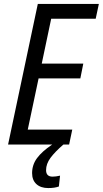

<svg xmlns="http://www.w3.org/2000/svg" viewBox="-20 -734 522 975"><path d="M172 -714H482L466 -639H240L192 -411H403L388 -336H176L121 -76H347L331 0H21ZM143 145Q143 103 168 69Q193 35 245 0H302Q259 37 236.5 67.5Q214 98 214 130Q214 163 247 163Q263 163 285 158L279 213Q258 221 225 221Q187 221 165 201Q143 181 143 145Z"/></svg>

Font: Noto Sans UI Narrow
Style: Italic
Weight: 400
Width: 4
Italic angle: -12°
Designer: Monotype Design Team
Foundry: Monotype Imaging Inc.
Version: Version 1.001